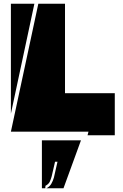

<svg xmlns="http://www.w3.org/2000/svg" viewBox="-20 -720 655 1022"><path d="M38 -19 184 -700H326V-224H591V0H446L451 -19ZM38 -700H163L38 -115ZM273 141 255 219Q251 234 245 247Q239 260 222 269L221 282H203V27H411L318 282H227Q244 274 253 258.5Q262 243 267 225L286 141Z"/></svg>

Font: J.M. Nexus Grotesque
Style: Regular
Weight: 900
Designer: deFharo
Foundry: deFharo
Version: Version 3.003